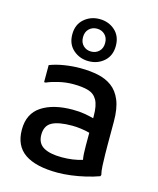

<svg xmlns="http://www.w3.org/2000/svg" viewBox="-124 -923 842 1022"><g transform="rotate(15 297.0 -412.0)"><path d="M291 12Q171 12 110 -30Q49 -72 49 -161Q49 -249 113 -291Q177 -333 284 -333Q321 -333 349.5 -328Q378 -323 400 -317V-329Q400 -387 383.5 -416.5Q367 -446 334 -455.5Q301 -465 251 -465Q211 -465 171 -455.5Q131 -446 107 -435H98V-529Q134 -543 178.5 -550Q223 -557 265 -557Q317 -557 362 -548Q407 -539 440.5 -514.5Q474 -490 492.5 -445Q511 -400 511 -329V-200Q511 -180 511.5 -148Q512 -116 513.5 -85.5Q515 -55 520 -37L517 -29Q484 -17 444 -7.5Q404 2 364 7Q324 12 291 12ZM156 -161Q156 -114 191 -93.5Q226 -73 292 -73Q354 -73 405 -89Q402 -105 401 -123.5Q400 -142 400 -167V-237Q378 -243 352 -246.5Q326 -250 303 -250Q228 -250 192 -230.5Q156 -211 156 -161ZM297 -604Q248 -604 212.5 -635Q177 -666 177 -720Q177 -774 212.5 -805Q248 -836 297 -836Q347 -836 382 -805Q417 -774 417 -720Q417 -666 382 -635Q347 -604 297 -604ZM297 -657Q323 -657 340.5 -674Q358 -691 358 -720Q358 -749 340.5 -766Q323 -783 297 -783Q271 -783 253.5 -766Q236 -749 236 -720Q236 -691 253.5 -674Q271 -657 297 -657Z"/></g></svg>

Font: Kufam Medium
Style: Regular
Weight: 500
Designer: Wael Morcos, Artur Schmal
Foundry: Original Type
Version: Version 1.300; ttfautohint (v1.8.3)